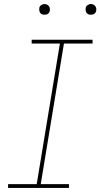

<svg xmlns="http://www.w3.org/2000/svg" viewBox="-20 -932 498 952"><path d="M20 0V-19H162L277 -716H137V-735H439V-716H297L182 -19H322V0ZM430 -859Q424 -859 418.5 -861Q413 -863 409.5 -868Q406 -873 405 -879Q404 -885 405 -891Q405 -896 407.5 -900Q410 -904 414 -906.5Q418 -909 422 -910.5Q426 -912 431 -912Q437 -912 442.5 -909.5Q448 -907 452 -902Q456 -897 457 -891Q458 -885 457 -879Q456 -874 453.5 -870Q451 -866 447.5 -863.5Q444 -861 439.5 -860Q435 -859 430 -859ZM200 -859Q194 -859 188.5 -861Q183 -863 179.5 -868Q176 -873 175 -879Q174 -885 175 -891Q175 -896 177.5 -900Q180 -904 184 -906.5Q188 -909 192 -910.5Q196 -912 201 -912Q207 -912 212.5 -909.5Q218 -907 222 -902Q226 -897 227 -891Q228 -885 227 -879Q226 -874 223.5 -870Q221 -866 217.5 -863.5Q214 -861 209.5 -860Q205 -859 200 -859Z"/></svg>

Font: Iosevka Etoile Thin
Style: Italic
Weight: 100
Italic angle: -9°
Designer: Belleve Invis
Foundry: Belleve Invis
Version: Version 22.1.2; ttfautohint (v1.8.4)